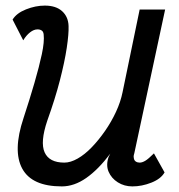

<svg xmlns="http://www.w3.org/2000/svg" viewBox="-20 -652 640 686"><path d="M63 -508 25 -582Q39 -605 73 -618.5Q107 -632 140 -632Q180 -632 202 -612Q224 -592 225 -559Q226 -531 218.5 -481Q211 -431 194 -365Q177 -299 149 -221Q123 -144 139.5 -107.5Q156 -71 210 -71Q232 -71 257.5 -85.5Q283 -100 308 -126Q333 -152 355.5 -184.5Q378 -217 394.5 -252.5Q411 -288 418 -323L479 -618H570L460 -105Q459 -102 458 -97.5Q457 -93 458 -88Q459 -79 465 -75Q471 -71 479 -71Q488 -71 499 -77.5Q510 -84 530 -104L568 -36Q555 -13 521 0.5Q487 14 453 14Q424 14 401 -0.5Q378 -15 368 -38.5Q358 -62 368 -91L374 -103Q331 -46 288 -16Q245 14 201 14Q94 14 59.5 -49.5Q25 -113 64 -230Q86 -297 103 -355.5Q120 -414 129.5 -458.5Q139 -503 136 -529Q135 -539 129 -543Q123 -547 114 -547Q101 -547 87.5 -536.5Q74 -526 63 -508Z"/></svg>

Font: Victor Mono Thin SemiBold
Style: Italic
Weight: 600
Italic angle: -12°
Monospace: yes
Version: Version 1.561;gftools[0.9.30]